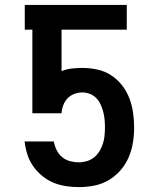

<svg xmlns="http://www.w3.org/2000/svg" viewBox="-20 -755 640 783"><path d="M302 8Q275 8 248.5 4Q222 0 198 -10Q174 -20 153 -37Q132 -54 116.5 -75.5Q101 -97 92.5 -122.5Q84 -148 81 -174L80 -178H200V-174Q204 -156 212.5 -140Q221 -124 235 -113Q249 -102 266.5 -97.5Q284 -93 302 -93Q318 -93 334.5 -98Q351 -103 364 -113.5Q377 -124 386 -139Q395 -154 400 -170Q405 -186 406.5 -203Q408 -220 408 -236Q408 -252 406.5 -268Q405 -284 401 -299Q397 -314 390.5 -328.5Q384 -343 373 -354.5Q362 -366 347 -372Q332 -378 316 -378Q299 -378 283 -372Q267 -366 255.5 -354Q244 -342 238 -326Q232 -310 231 -293H112V-634H81V-735H497V-634H231V-465Q251 -473 272.5 -475.5Q294 -478 316 -478Q346 -478 376.5 -471.5Q407 -465 432.5 -448.5Q458 -432 477 -408Q496 -384 507 -355.5Q518 -327 522.5 -296.5Q527 -266 527 -236Q527 -204 522 -173Q517 -142 504.5 -113Q492 -84 471 -60Q450 -36 422.5 -20Q395 -4 364 2Q333 8 302 8Z"/></svg>

Font: Zed Sans Extended
Style: Bold
Weight: 700
Width: 7
Designer: Belleve Invis
Foundry: Belleve Invis
Version: Version 1.0.0; ttfautohint (v1.8.4)